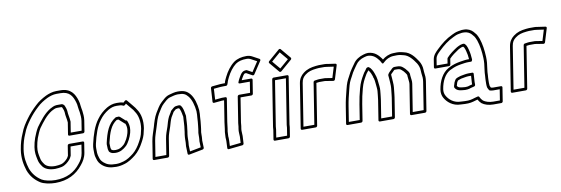

<svg xmlns="http://www.w3.org/2000/svg" viewBox="-58 -1181 4974 1702"><g transform="rotate(-10 2429.0 -329.5)"><path d="M639.3 -333.5 541.3 -333.5 556.3 -428C556.4 -428.8 556.5 -429.8 556.4 -430.5C554.9 -467.7 544.9 -494.7 544.6 -526.1C544.6 -526.9 544.5 -528 544.3 -528.6C542.7 -535.5 543.4 -540.4 539.5 -551.6C535.9 -562.2 532.5 -572.6 526.6 -583.3C525.4 -585.4 523.5 -586.8 521.3 -587.8C517.5 -590.9 516.4 -591.6 513.5 -593.2C513.2 -593.4 512.6 -593.6 512.6 -593.6C510.5 -595 508.1 -595.5 506.3 -595.5H462.3C436.4 -595.5 414.2 -581.3 399.8 -573.9C399.5 -573.8 399.1 -573.5 398.9 -573.4C341.7 -538.9 300.8 -482.4 263.4 -431.2C263.2 -430.9 262.9 -430.5 262.8 -430.2C246 -403.2 233.6 -371.7 221.9 -341.6C213 -316.9 206.4 -289.8 202 -262C194.8 -216.3 201.7 -184 208.4 -153C212.5 -126.8 222.4 -108.3 233.8 -92.2C254 -56.8 296.3 -40.5 350.4 -40.5C372.4 -40.5 393.3 -44.5 410 -47.7C410.2 -47.8 410.5 -47.8 410.6 -47.9C441.4 -55.3 468.2 -78.8 485.9 -99.3C496.2 -111.1 499.9 -121.9 504.1 -129.4C504.9 -130.8 505.5 -132.6 505.7 -134L518.2 -212.5H616.2L604.4 -138C598.4 -100.5 581.2 -72 560.1 -47.1C560 -46.9 559.8 -46.7 559.7 -46.6C510 17.5 438.5 57.5 334.9 57.5C289.9 57.5 237.4 45.5 214.3 31.2C170.1 2.7 139.3 -33.4 120.4 -83.6C104.2 -135.6 92.6 -190 104 -262C112.1 -312.9 124.8 -355.4 142.5 -394.5C142.6 -394.8 142.8 -395.3 142.9 -395.5C158.7 -439.8 182.6 -475.1 208.2 -510.3C233.9 -545.8 264.8 -579.4 296.7 -608.6C324.1 -635.1 356.3 -654.9 390.2 -671.9C414.1 -683 445.1 -693.5 474.8 -693.5H511.8C591.5 -693.5 617.6 -648.8 635.2 -590.8C640.2 -574.5 642 -564 643.3 -546.4C644 -529.6 649.5 -511.5 650.9 -498.7C653.7 -474.1 657.2 -446.2 652.9 -419ZM647.9 -308.5C654.7 -308.5 661.3 -314.2 662.3 -321L677.9 -419C682.9 -450.8 678.9 -480.9 676.1 -505.3C674.3 -521.3 669.1 -538.3 668.6 -551.6C667.2 -571.1 664.9 -583.7 659.6 -601.2C641.1 -662.1 608.4 -718.5 515.8 -718.5H478.8C443.1 -718.5 409.1 -706.6 382.1 -694.1C346.1 -676 310.9 -654.6 280.8 -625.4C248.2 -595.5 215.4 -559.9 188.4 -522.7C162.5 -487 137.1 -450.1 119.4 -401C101.2 -360.5 87.3 -314.6 79 -262C66.8 -184.9 79.9 -125 96.2 -72.7C96.2 -72.6 96.3 -72.3 96.4 -72.2C116.8 -17.1 150.9 22.3 198.4 52.8C227.6 70.9 281.9 82.5 330.9 82.5C441.4 82.5 522.4 38.9 578.7 -33.2C601.5 -60.4 622.5 -94.4 629.4 -138L643.1 -225C644 -230.4 640.2 -237.5 632.6 -237.5H509.6C504.3 -237.5 496.3 -232.6 495.1 -225L481.1 -136.3C476.3 -127.2 473.5 -120.4 467.8 -113.7C452.2 -95.7 430.7 -77.8 408.7 -72.2C392.8 -69.1 373.2 -65.5 354.4 -65.5C304.5 -65.5 270.9 -80.8 256.2 -107.3C256 -107.5 255.8 -107.9 255.5 -108.2C244.7 -123.4 236.5 -139.6 233.4 -160.7C233.4 -160.8 233.3 -161.2 233.3 -161.4C226.4 -193.3 220.4 -220.6 227 -262C231.1 -288 237.7 -314.6 245.5 -336.4C256.8 -365.3 268.7 -395.2 283.5 -419.3C320.2 -469.6 358.9 -521.8 409 -552.3C424.7 -560.4 442 -570.5 458.4 -570.5H499.4C500.5 -569.8 502.7 -568.2 504.9 -566.2C505.1 -566 504.9 -566.2 505.5 -565.7C508.7 -559.4 512.2 -549.8 515.4 -540.4C518 -532.9 517.1 -530.6 519.4 -520.6C520 -485.5 529.4 -460.2 531.1 -426.8L514.3 -321C513.3 -314.7 517.8 -308.5 524.9 -308.5Z M847.1 -107.2C855.9 -96.8 870.5 -89.3 888.7 -88.5C893.7 -87.6 897.5 -87.5 903.9 -87.5C944.4 -87.5 973 -106.6 994 -124.6C1014 -138.7 1027 -165.8 1036.1 -180.9C1036.2 -181.2 1036.4 -181.5 1036.5 -181.7C1046 -199.9 1053.1 -217.6 1059.3 -239.4C1059.5 -239.9 1059.6 -240.6 1059.7 -241C1060.7 -247.2 1062.1 -254.2 1063.9 -262C1064 -262.3 1064.1 -262.8 1064.2 -263C1069.8 -298.8 1061.6 -326.5 1051.9 -348.4C1049.8 -353.2 1044.3 -354.9 1039.9 -354.3L996.9 -392.8C996.7 -393 996.4 -393.3 996.2 -393.4C994.2 -394.9 992.4 -396.1 990.5 -397.2C990.2 -397.4 989.5 -397.6 989.5 -397.6C987.1 -399.3 983.8 -399.7 981.5 -399.4C977.4 -398.8 972.9 -398.5 968.1 -398.5H962.1C959.6 -398.5 956.7 -397.5 954.9 -396.4C885.7 -354.7 860.3 -279.7 839.4 -188.9C839.4 -188.6 839.3 -188.2 839.3 -188L837.5 -177C837.4 -176 837.4 -174.7 837.4 -174C838.5 -161.7 837.6 -147.6 838.9 -133C839 -132.3 839.2 -131.4 839.3 -130.9C841 -125.1 842.6 -118.9 844.2 -112.4C844.6 -110.5 845.4 -109.1 846.8 -107.5C846.9 -107.4 847 -107.3 847.1 -107.2ZM868.3 -124C866.5 -131.1 866 -133 864.1 -140.1C863.2 -151.4 863.9 -163.5 862.8 -178.5L864.2 -187.6C884.6 -275.8 907.8 -338.7 962 -373.5H964.2C968.6 -373.5 972.3 -373.7 976.9 -374.1C977.2 -373.9 977.1 -374 978.7 -372.9L1027.4 -329.2C1028.2 -328.5 1029.5 -327.5 1032.1 -326.8C1038.8 -308.9 1043.2 -289.8 1039.2 -263.5C1037.6 -256.7 1035.9 -248.7 1034.8 -241.8C1029.5 -223.2 1023.4 -207.7 1014.6 -190.7C1005 -174.6 990.2 -150 981.3 -144C980.9 -143.7 980.3 -143.2 979.8 -142.8C959.7 -125.5 940.3 -112.5 907.8 -112.5C901.6 -112.5 897.4 -113 897 -113.1C896.2 -113.3 895 -113.5 894 -113.5C883.6 -113.5 875.2 -117.2 868.3 -124ZM1055.7 -490.4 1067.5 -501 1106 -454.2C1106.1 -454.1 1106.3 -453.9 1106.4 -453.8C1120.6 -438.3 1125.4 -431.2 1135.4 -413.6C1135.5 -413.4 1135.7 -413.1 1135.9 -412.9C1159.6 -378.4 1171.3 -322.3 1161.6 -259.5L1155.6 -234C1155.5 -233.7 1155.4 -233.2 1155.4 -233C1150.4 -201.4 1137 -173.1 1122.6 -147.4C1105 -113 1077.6 -75.7 1051.1 -54.2C1023.9 -32.4 989 -8.1 956 -0.1C955.7 -0.1 955.3 0.1 955 0.1C935.6 6.3 913.7 10.5 889.3 10.5C836.6 10.5 807.8 -0.3 781.3 -22.9C762.3 -40 755.1 -50.9 748.4 -74.9C744.3 -89.9 740 -101.6 739.7 -116C740.1 -142.9 736.3 -167.6 743.7 -197C761.3 -275.2 785.2 -348.1 822.8 -397.7C847 -431.3 871.5 -453.1 905.9 -474.5C933.1 -489.5 952 -496.5 983.6 -496.5C1009 -496.5 1025.8 -495.9 1040.7 -487.8C1045.3 -485.3 1051.6 -486.7 1055.7 -490.4ZM1047.4 -514C1029.7 -521 1009.6 -521.5 987.6 -521.5C951.2 -521.5 924.5 -511.5 896 -495.7C895.9 -495.6 895.6 -495.4 895.4 -495.3C857.9 -472.1 829.2 -446.3 803.2 -410.3C761.3 -355.1 736.8 -277.6 719.1 -199C710.5 -164.5 714.8 -136.7 714.4 -112C714.8 -92.3 720.1 -78.8 723.8 -65C731.5 -37.7 741.9 -22 762.9 -3.1C793.5 23 828.9 35.5 885.4 35.5C912.5 35.5 936.1 31.1 958.7 24C998.6 14.1 1036.8 -13.1 1065.2 -35.8C1096.8 -61.6 1124.9 -100.2 1144.7 -138.6C1159.1 -164.5 1174.2 -195.3 1180.3 -232.5L1186.3 -258C1186.4 -258.3 1186.5 -258.7 1186.5 -259C1197.4 -327.8 1185.3 -388.1 1157.7 -428.7C1148.1 -445.6 1139.7 -455.9 1126.6 -471.8L1080.5 -527.8C1076 -533.2 1067.8 -532.4 1062.5 -527.6Z M1509.2 -403.9C1503.7 -402.6 1490.3 -404.1 1475.7 -390.7C1470.6 -386.6 1461.9 -379 1459.7 -376.9C1447.3 -367.6 1447.3 -361.7 1445.4 -358.3C1440.1 -350.1 1437.1 -345 1434.2 -339.7L1423.6 -322.1C1423.4 -321.7 1423.1 -321.2 1423 -321C1409.5 -293.6 1401.7 -262.5 1394 -235.9C1382.5 -201.6 1369.7 -171.9 1363.6 -133L1341 9.5H1243L1265.6 -133C1272 -173.8 1287.7 -211 1298.9 -249.4C1310.4 -291 1323.4 -332.8 1340.8 -362.7C1361.6 -394.5 1375.8 -423.9 1398 -443.2C1398.3 -443.4 1398.6 -443.7 1398.8 -443.9C1403 -448 1415.5 -459.1 1424.8 -467.2C1435.5 -476.4 1449.1 -485.4 1463.7 -488.9C1486.8 -495.2 1510.7 -502.5 1534.6 -502.5C1585.8 -502.5 1602.6 -492.8 1625 -466.2C1651.6 -434.6 1666.8 -378.5 1671.6 -327.3C1672 -316.7 1671.9 -307.1 1671.4 -295.8L1669.3 -270C1667 -242.1 1667.2 -219 1662.8 -191C1662.7 -190.7 1662.7 -190.4 1662.6 -190.2C1661.8 -180.4 1660.7 -171.7 1659.5 -164L1654.7 -134C1654.6 -133.2 1654.6 -132.2 1654.6 -131.6C1654.8 -125.4 1654.7 -118.6 1654.1 -111C1654.1 -110.7 1654.1 -110.3 1654.1 -110.1L1653.9 -90.2C1653.8 -81.4 1653.1 -73.3 1652 -66L1651.3 -62C1651.2 -61.2 1651.2 -60.2 1651.2 -59.6L1653.1 -4.8L1553.7 14.3L1551.8 -41.1C1551.9 -48.6 1552.6 -57.4 1554 -66C1554.5 -69.6 1554.7 -73.7 1554.7 -78L1554.9 -97.6C1555.6 -113.3 1555.4 -125.9 1558 -142L1561.5 -164C1562.7 -172 1563.8 -181.6 1564.5 -189.5C1570.3 -226.5 1569.4 -255.9 1572 -287.4C1574.3 -303 1572.1 -311.2 1569.7 -321.1C1566.4 -343.8 1560 -377.2 1545.9 -395.4C1535.9 -409.8 1519.8 -404.5 1519.1 -404.5H1513.1C1511.8 -404.5 1510.2 -404.2 1509.2 -403.9ZM1510.7 -379.5H1515.1C1517.1 -379.5 1520.5 -379.6 1524.4 -379C1534.2 -366.8 1541.6 -334.9 1544.7 -313.4C1544.7 -313.2 1544.8 -312.7 1544.9 -312.4C1547.7 -300.8 1548.7 -297.9 1547 -287C1546.9 -286.8 1546.9 -286.4 1546.8 -286.1C1543.9 -251.7 1544.8 -222.6 1539.4 -189C1539.4 -188.8 1539.3 -188.3 1539.3 -188C1538.6 -179.7 1537.7 -171.7 1536.5 -164L1533 -142C1530 -123.3 1530.3 -110.2 1529.6 -94.4L1529.4 -74C1529.4 -70.3 1529.2 -67.7 1529 -66C1527.4 -55.9 1526.6 -46.7 1526.5 -36.9L1528.8 31.3C1529 38.2 1535 42.6 1541.9 41.3L1666.7 17.3C1672.9 16.1 1679.1 9.6 1678.9 2.6L1676.5 -63.2L1677 -66C1678.3 -74.7 1679.1 -83.9 1679.2 -93.8L1679.4 -113.4C1679.9 -120.7 1680.2 -127.1 1679.9 -135.2L1684.5 -164C1685.8 -172.5 1686.7 -180 1687.8 -191.4C1692.4 -221 1692.4 -245.5 1694.5 -272L1696.7 -298.2C1697.3 -311 1697.4 -321.9 1696.9 -332.5C1696.9 -332.6 1696.9 -332.9 1696.9 -333C1691.9 -387.4 1676.6 -446.9 1645.5 -483.8C1620.2 -513.8 1594 -527.5 1538.5 -527.5C1510 -527.5 1482.4 -518.9 1461 -513.1C1440.6 -508.2 1422.6 -495.8 1410 -484.8C1400.4 -476.6 1388.9 -466.5 1382.8 -460.5C1354.8 -435.9 1338.3 -401.5 1320 -373.6C1319.9 -373.4 1319.7 -373.1 1319.6 -372.9C1299 -338 1286.1 -294.1 1274.6 -252.6C1264.2 -216.8 1247.6 -177.7 1240.6 -133L1216 22C1215.2 27.4 1219 34.5 1226.5 34.5H1349.5C1354.9 34.5 1362.8 29.6 1364 22L1388.6 -133C1394.1 -168.2 1406.4 -197 1418.1 -232.1C1426.4 -260.4 1433.4 -288.1 1445.2 -312.5L1455.7 -329.9C1455.8 -330.1 1455.9 -330.4 1456.1 -330.6C1458.6 -335.4 1462 -341 1466.2 -347.4C1466.3 -347.6 1466.5 -347.9 1466.6 -348.1C1468.9 -352 1469.9 -354.2 1471.3 -356.6C1472.3 -357.2 1473.5 -358.1 1474.5 -359C1477.6 -362.2 1483.9 -367.7 1492.8 -374.8C1493.6 -375.5 1492.5 -374.5 1493.3 -375.2C1496.1 -376.1 1506.1 -378.4 1510.7 -379.5Z M1916.8 -128C1919.9 -147.8 1920.8 -166.3 1924.1 -187L1956.6 -392C1957.8 -399.6 1951.4 -404.5 1946.1 -404.5H1914.1C1913.7 -404.5 1913.2 -404.5 1912.9 -404.4C1892.7 -402.6 1871.7 -400.5 1852.4 -398.7L1858.2 -495.8L1917.5 -501.5C1926.2 -502.2 1936.9 -502.5 1948.6 -502.5H1968.6C1974.5 -502.5 1980.2 -507 1982.2 -512C1983.3 -514.7 1986.9 -522.4 1988.1 -527.8C1991.3 -542.7 1999.8 -557.9 2006.8 -573.3C2028.2 -616.6 2057.3 -655.6 2089.7 -680.4C2115.8 -698.6 2146.9 -706.5 2188.9 -706.5C2203.6 -706.5 2216.8 -703.1 2229.5 -695.9L2278.3 -669.4L2220.6 -581.8L2174.8 -607.1C2172.6 -608.4 2169.6 -608.7 2167.3 -608.3C2163.9 -607.8 2160.5 -607.5 2157.2 -607.5C2156.6 -607.5 2155.6 -607.4 2155.1 -607.3C2133.1 -603.8 2123.5 -588.2 2116 -578.6C2115.7 -578.1 2115.2 -577.5 2115 -577.1L2104 -558.9L2095.5 -543.6C2095.2 -543 2094.8 -542.2 2094.6 -541.7C2092.6 -536.6 2090.1 -531.4 2086.9 -526.1C2085.9 -524.5 2085.3 -522.6 2085 -521L2084.9 -520.2C2084.6 -519.6 2084.6 -519.5 2084.3 -519C2084.3 -519 2074.5 -502.5 2093.6 -502.5H2183.1L2167.6 -404.5H2069.1C2061.5 -404.5 2055.4 -397.4 2054.6 -392L2017.7 -159C2017.6 -158.5 2017.6 -157.9 2017.5 -157.5C2017.1 -146.6 2016.2 -136.7 2014.8 -128L2011.3 -106C2009.3 -93.4 2009.3 -84.3 2009.7 -75.5L2010.3 -60.5C2010.3 -60.3 2010.4 -60 2010.4 -59.8C2011.4 -50.2 2011.7 -42.5 2011.4 -36.7L2008.4 17.9L1909.5 28.3L1911.7 -20.4C1911.7 -20.6 1911.7 -20.9 1911.7 -21.1L1911.6 -26.2C1912.8 -36 1911 -51.8 1910.4 -57.6C1910.6 -70.4 1911.1 -85.7 1912.6 -101.4ZM1891.8 -128 1887.5 -101C1887.5 -100.8 1887.4 -100.5 1887.4 -100.2C1885.7 -82.3 1885.3 -66.6 1885.1 -53.2C1885.1 -52.8 1885.1 -52.1 1885.1 -51.6C1885.7 -47.4 1886.9 -28.1 1886.5 -25C1886.4 -24.5 1886.3 -23.6 1886.3 -22.9L1886.4 -17.3L1883.7 43.4C1883.4 49.5 1888.5 55.2 1895.7 54.4L2019.8 41.4C2026 40.8 2032.7 34.8 2033 27.7L2036.7 -39.3C2037.1 -47.2 2036.8 -54 2035.6 -65.9L2035 -80.5C2034.7 -88.8 2034.6 -95.2 2036.3 -106L2039.8 -128C2041.3 -137.9 2042.3 -147.5 2042.8 -159.7L2077.6 -379.5H2176.1C2181.5 -379.5 2189.4 -384.4 2190.6 -392L2210.1 -515C2210.9 -520.4 2207.1 -527.5 2199.5 -527.5H2114.4C2114.8 -528.4 2116.8 -532.8 2117.7 -535.3L2125.5 -549.1L2135.7 -566.1C2144.5 -577.4 2145.2 -580.5 2154.4 -582.5C2155.3 -582.5 2159.6 -582.7 2163.2 -583.1L2216.1 -553.9C2221.8 -550.7 2229.8 -553.3 2233.8 -559.4L2306.2 -669.4C2309.4 -674.2 2309.5 -682.8 2303.3 -686.2L2244.4 -718.1C2229 -726.9 2211.5 -731.5 2192.9 -731.5C2147.6 -731.5 2109.3 -722.7 2076.8 -699.6C2037.9 -670.2 2006.6 -626.5 1984 -580.7C1977.7 -566.5 1967.7 -549.5 1963.4 -529.7C1963.4 -529.6 1963.3 -529.2 1963.3 -529C1963.2 -528.5 1963.2 -528.4 1962.9 -527.5H1952.5C1940.2 -527.5 1929.5 -527.2 1919.3 -526.5L1847 -519.4C1840.7 -518.8 1834.1 -512.8 1833.7 -505.8L1826.3 -383.8C1826 -377.6 1831 -371.9 1838.2 -372.6C1862.6 -374.9 1885.6 -377.2 1910.7 -379.5H1929.6L1899.1 -187C1895.6 -164.7 1894.6 -146 1891.8 -128Z M2338.5 -44C2340 -53.5 2339.6 -63.8 2340.7 -71L2405 -476.5H2503L2438.1 -67C2438 -66.3 2437.9 -65.3 2438 -64.8C2438.1 -58.2 2437.6 -51.3 2436.5 -44L2425.3 26.5H2327.3ZM2313.5 -44 2300.3 39C2299.5 44.4 2303.3 51.5 2310.8 51.5H2433.8C2439.2 51.5 2447.1 46.6 2448.3 39L2461.5 -44C2462.8 -52.6 2463.4 -58.3 2463.3 -68.1L2530 -489C2530.8 -494.4 2527 -501.5 2519.4 -501.5H2396.4C2391.1 -501.5 2383.1 -496.6 2382 -489L2315.7 -71C2314.1 -60.4 2314.4 -49.6 2313.5 -44ZM2408.5 -643 2488.8 -712.3 2549.7 -640 2469.4 -570.7ZM2383.4 -651.8C2379 -648 2376.1 -639.5 2380.6 -634.2L2456.3 -544.2C2459.5 -540.4 2467.8 -538.8 2474 -544.2L2574.8 -631.2C2579.2 -635 2582.1 -643.5 2577.6 -648.8L2501.9 -738.8C2498.7 -742.6 2490.4 -744.2 2484.2 -738.8Z M2679.7 -26.5H2581.7L2642.3 -409C2648.1 -445.5 2661 -462.2 2682 -478.6C2712.3 -501.6 2738.1 -508.5 2784.7 -513.6C2784.9 -513.6 2785.2 -513.6 2785.4 -513.7C2792.9 -514.9 2800.3 -515.5 2807.6 -515.5H2856.6C2864.4 -515.5 2872.3 -514.6 2880.6 -512.8C2880.9 -512.7 2881.2 -512.7 2881.4 -512.6L2938.7 -504.4L2909 -407.3L2851.9 -416.3C2847.8 -417 2844.4 -417.5 2841.1 -417.5H2792.1C2782.1 -417.5 2773.5 -415.3 2766 -414.4L2751.5 -412.4C2745.3 -411.5 2739.8 -406 2738.9 -400ZM2688.2 -1.5C2693.6 -1.5 2701.5 -6.4 2702.7 -14L2762.1 -389.2L2765.4 -389.6C2774.5 -390.7 2782.5 -392.5 2788.2 -392.5H2837.2C2837.9 -392.5 2840.4 -392.3 2844 -391.7L2913.4 -380.6C2920.1 -379.6 2927.3 -384.5 2929.3 -391.2L2966.6 -513.2C2968.8 -520.1 2964.8 -526.4 2958.3 -527.4L2889.3 -537.3C2880.4 -539.2 2870 -540.5 2860.6 -540.5H2811.6C2802.8 -540.5 2795.9 -540 2785.5 -538.4C2738.2 -533.1 2704.6 -524.8 2668.5 -497.4C2642.4 -477.1 2624 -451.5 2617.3 -409L2554.7 -14C2553.9 -8.6 2557.7 -1.5 2565.2 -1.5Z M3237.9 -447.5C3237.9 -447.5 3231.6 -446.1 3230.6 -445.9C3228.9 -445.5 3227.3 -444.9 3225.8 -444.2C3223.1 -443 3220.7 -440.7 3219.3 -438.6L3209.1 -423.2C3201.2 -413.3 3191.1 -402 3184.7 -388.2C3163.3 -351 3149 -325.2 3134.9 -273.3C3121 -220.3 3113 -186.3 3104.9 -135L3083.3 1.5H2985.3L3006.9 -135C3015.5 -189.2 3025 -226.8 3039.3 -282.9C3052.8 -338.7 3058.6 -349.9 3080.4 -389.6L3097.6 -422.5C3108.2 -440.9 3119.6 -455.2 3130.5 -471.7C3136.2 -478.6 3139.8 -483.6 3142.9 -488.9C3156.6 -511.3 3187.4 -531.7 3218.8 -539.9C3219 -540 3219.3 -540.1 3219.5 -540.1C3233.1 -544.5 3245.3 -546.4 3254.3 -546.5C3304.4 -543.6 3328.6 -515.1 3351.3 -484.9C3355.8 -477.8 3359.2 -471.8 3363.1 -464.1C3363.1 -464.1 3369.4 -446.5 3383.9 -464.1C3384.4 -464.7 3384.9 -465.2 3385.7 -465.6C3386.7 -466.2 3387.9 -467.2 3388.6 -467.9C3408.1 -487.1 3440.2 -504.4 3475.6 -505.5C3489.2 -506.2 3499.5 -506.5 3507.2 -506.5C3527.1 -506.5 3546.2 -502.3 3561.6 -497.9C3561.9 -497.9 3562.3 -497.8 3562.5 -497.7C3612.3 -488.1 3645.5 -442.4 3671.3 -404.1C3683.1 -385.3 3692.2 -360.4 3692.4 -332.9C3692.4 -328.5 3692.7 -323.5 3693.2 -318L3694.3 -306C3694.4 -305.8 3694.4 -305.5 3694.4 -305.3C3697.9 -282.2 3700.2 -263 3695.7 -235L3656.4 13.5H3558.4L3597.7 -235C3601.7 -260.2 3595.7 -276.2 3594.9 -294.5C3594.9 -294.7 3594.8 -295.1 3594.8 -295.3C3594.1 -301.8 3593.3 -309 3593 -312.6C3595 -336.5 3580.4 -350.8 3573.9 -358.5C3564.2 -372 3557.2 -379 3544.6 -389.7C3531.3 -402.5 3514.8 -408.5 3491.7 -408.5H3466.7C3465 -408.5 3462.9 -408 3461.5 -407.5C3459.7 -407.3 3458.2 -406.8 3456.7 -406.2C3445.4 -400.9 3437.4 -390.7 3434.2 -387.5C3429 -382.9 3417.5 -372.3 3411.4 -364.9C3411 -364.4 3410.4 -363.6 3410.1 -363.2L3403.4 -352.2C3401.7 -349.5 3401.1 -346.3 3401.4 -343.6C3404.5 -319.5 3404 -303.8 3406.6 -276.1C3408 -256.9 3407.9 -240.1 3406.7 -228.7C3403.6 -208 3403.4 -188.6 3400.6 -171C3400.5 -170.7 3400.5 -170.3 3400.5 -170C3399.8 -161.7 3398.7 -153 3397.3 -144L3371.3 20.5H3273.3L3299.3 -144C3300.7 -152.7 3301.8 -162.3 3302.4 -169.5C3303.5 -177.3 3304.3 -184.3 3305 -192.9L3308 -224.4C3311.1 -246.3 3305 -282.6 3304 -295.7C3302.9 -315.4 3299.5 -335.5 3295.3 -351.8C3295.2 -352 3295.1 -352.3 3295.1 -352.4C3294.8 -355.6 3294 -357 3293.1 -358.4C3284.7 -386.3 3275.1 -413 3257.6 -433.8C3252.9 -439.4 3247.8 -441.9 3246.1 -443.8C3244.1 -446.2 3240.6 -447.5 3237.9 -447.5ZM3431.8 -229C3431.8 -229.1 3431.8 -229.4 3431.9 -229.6C3433.4 -244.1 3433.4 -261.2 3431.8 -281.9C3429.5 -307.5 3429.9 -320.8 3427.1 -346L3430.6 -351.8C3434 -355.5 3446.9 -367.9 3449.5 -370.2C3449.7 -370.3 3450 -370.6 3450.2 -370.9C3455.6 -376.1 3457.8 -379.3 3463.7 -383.5H3487.7C3506.4 -383.5 3517.2 -378.7 3525.5 -370.5C3525.7 -370.4 3525.9 -370.2 3526.1 -370C3539 -359 3544.2 -353.7 3552.7 -341.8C3552.8 -341.6 3553 -341.3 3553.2 -341.2C3560.8 -332.2 3569.1 -319.6 3567.8 -311C3567.6 -310.2 3567.6 -308.9 3567.6 -308C3568.2 -302.3 3568.6 -297.7 3569.6 -289.1C3570.7 -267.1 3575.7 -253.5 3572.7 -235L3531.4 26C3530.5 31.4 3534.3 38.5 3541.9 38.5H3664.9C3670.3 38.5 3678.2 33.6 3679.4 26L3720.7 -235C3725.7 -266.4 3723.2 -287.8 3719.5 -312.4L3718.4 -324C3718 -329.1 3717.7 -333.5 3717.7 -337.1C3717.4 -369.8 3707.1 -397.8 3693.2 -419.9C3667.4 -458.2 3633 -509.8 3571.5 -522.2C3556 -526.6 3534.3 -531.5 3511.2 -531.5C3502.9 -531.5 3491.8 -531.2 3478.5 -530.5C3439.7 -529.3 3404.5 -512.3 3379.2 -490.6C3377.6 -493.5 3375.1 -497.7 3373.1 -500.8C3373 -501 3372.8 -501.2 3372.7 -501.4C3349.2 -532.6 3319 -568.5 3259.1 -571.5C3259 -571.5 3258.7 -571.5 3258.5 -571.5C3245.3 -571.5 3232.9 -569.3 3215.7 -564C3179.1 -554.1 3141.4 -531.2 3121.6 -499.1C3119.3 -495.1 3116.1 -490.6 3111.4 -484.9C3111.1 -484.6 3110.7 -484 3110.4 -483.6C3099.6 -467.1 3087.5 -452.3 3075.7 -431.5L3058.4 -398.4C3036.8 -359.2 3028.4 -341.2 3014.7 -285.1C3000.6 -229.4 2990.6 -190.3 2981.9 -135L2958.3 14C2957.4 19.4 2961.2 26.5 2968.8 26.5H3091.8C3097.2 26.5 3105.1 21.6 3106.3 14L3129.9 -135C3137.8 -185.3 3145.6 -218.1 3159.3 -270.7C3172.8 -320.2 3185.3 -342.2 3206.6 -379.2C3206.8 -379.5 3207.1 -380.1 3207.3 -380.6C3211.7 -390.5 3219.4 -398.8 3228.5 -410.3C3228.7 -410.6 3229.1 -411 3229.3 -411.4L3234.1 -418.7C3235.6 -417.5 3237 -416.2 3237.1 -416.2C3250.8 -399.9 3259.4 -378.2 3267.4 -352.3C3266.5 -348.9 3266.7 -344.1 3271.1 -340.5C3274.7 -325.8 3277.8 -308 3278.8 -290.3C3279.9 -275.8 3285 -236.5 3283 -224C3283 -223.8 3282.9 -223.5 3282.9 -223.2L3279.8 -191.1C3279.1 -182.5 3278.3 -175.3 3277.3 -169C3277.2 -168.8 3277.2 -168.3 3277.1 -168C3276.6 -160.3 3275.6 -152.3 3274.3 -144L3246.3 33C3245.4 38.4 3249.2 45.5 3256.8 45.5H3379.8C3385.2 45.5 3393.1 40.6 3394.3 33L3422.3 -144C3423.8 -153.6 3424.8 -161.6 3425.7 -171.5C3428.5 -190.3 3429.2 -212.5 3431.8 -229Z M4152.7 -340.2C4152.7 -340.2 4157.4 -353.5 4157.4 -354.5C4157.4 -354.5 4157.4 -354.6 4157.4 -354.6C4155.5 -387.6 4151.5 -418.9 4143.4 -446.6C4140.3 -462.7 4134.5 -473 4130.4 -483.1C4130.3 -483.3 4130.2 -483.7 4130 -483.9C4125.5 -492.9 4119.6 -496.8 4116.2 -500.8C4114.2 -503.2 4110.7 -504.5 4107.9 -504.5H4099.9C4098.7 -504.5 4097.1 -504.2 4096 -503.9C4093 -503.2 4082.2 -501.4 4078.2 -499.9C4070.6 -496.8 4067 -495.2 4060.4 -492.2C4060.2 -492.1 4059.9 -491.9 4059.7 -491.9L4044.4 -483.9C4044.1 -483.7 4043.5 -483.3 4043.3 -483.2C4009.9 -461.7 3975.3 -437.3 3947.4 -406.5C3945.4 -404.3 3944.1 -401.4 3943.7 -399L3937 -356.5L3839 -356.5L3847.9 -413C3852.5 -441.9 3869.5 -457.5 3893 -480.3C3933.6 -519.7 3977.8 -555 4029.3 -578.8C4049.3 -588.1 4058.1 -593.5 4081.2 -597.8C4093.4 -600.4 4103.8 -601.9 4110 -602.5H4128.4C4155.1 -602.5 4179.5 -589.2 4192.4 -575L4203.2 -562.2C4203.4 -562 4203.6 -561.7 4203.8 -561.6C4211.5 -553.8 4217.6 -544.8 4221.9 -534.7L4231.9 -511C4248.2 -463 4255.8 -409.8 4258.3 -350.5C4259.7 -316.4 4256.7 -285.6 4250.1 -244C4246.3 -219.5 4247.3 -215.1 4245.8 -191.1C4244.6 -179.6 4244 -170.6 4244 -166.2L4243.3 -149.4C4242.6 -130.3 4241.7 -107.3 4245.1 -88C4245.3 -87 4245.7 -85.8 4246.1 -85.1C4248.9 -79.4 4252.7 -67.3 4259.5 -59.2C4261.1 -57.3 4263.7 -56 4265.8 -55.7C4272.1 -54.6 4283.9 -51.5 4293.2 -51.5H4352.7L4337.1 46.5H4277.6C4240.4 46.5 4208 35.2 4189 20.9C4178.7 11.6 4169 -2.1 4162.2 -16.6C4160 -21.3 4154.4 -23.5 4149.1 -22L4123 -15C4122.8 -15 4122.5 -14.9 4122.4 -14.9C4091.4 -5 4072.8 0.1 4032.5 -1.5C4016.3 -1.5 4005 -2.2 3997.4 -3.4C3996.8 -3.4 3996 -3.5 3995.6 -3.5C3932.5 -3.5 3889.8 -41.7 3868.9 -80.3C3860.5 -94.9 3855.8 -115.7 3859.5 -139C3871 -211.8 3902.7 -268.7 3948.1 -294.3C3970.7 -306.4 3999.6 -317.9 4025.9 -323.8L4051.1 -328.7C4077.8 -332.2 4095.7 -336.5 4120.3 -336.5H4143.3C4146.6 -336.5 4150 -337.8 4152.7 -340.2ZM3945.5 -331.5C3951.8 -331.5 3958.9 -336.9 3960 -344L3968 -394.8C3991.9 -420 4022.4 -442.1 4054 -462.5L4068.3 -470C4073.1 -472.2 4078.9 -474.7 4083.4 -476.5C4083.4 -476.5 4083.6 -476.6 4083.7 -476.7C4084.2 -476.8 4093.3 -478.6 4097.5 -479.5H4099C4102.6 -475.9 4105.2 -473.5 4106.9 -470.4C4111.1 -459.9 4116.6 -449 4118.5 -438C4118.6 -437.7 4118.7 -437.2 4118.8 -436.8C4125.7 -413.5 4129.3 -389.1 4131.3 -361.5H4124.3C4096.6 -361.5 4075.2 -356.5 4051.3 -353.4C4051.1 -353.4 4050.8 -353.3 4050.5 -353.3L4024.5 -348.2C3994.1 -341.4 3964.3 -329.5 3938.6 -315.7C3880.6 -283 3846.7 -215.9 3834.5 -139C3830 -110.2 3835.7 -84.1 3846.2 -65.7C3869.3 -23.2 3917.2 21 3990.6 21.5C3999.6 22.8 4012.8 23.5 4028 23.5C4069.9 25.1 4093.8 19.2 4126.3 9L4142.9 4.5C4150 17.5 4160.3 31.6 4170.9 40.9C4171 41 4171.2 41.2 4171.4 41.3C4195.1 59.6 4231.8 71.5 4273.7 71.5H4345.7C4351 71.5 4359 66.6 4360.2 59L4379.6 -64C4380.5 -69.4 4376.7 -76.5 4369.1 -76.5H4297.1C4294.2 -76.5 4285.6 -78.1 4278.2 -79.5C4276 -83.2 4272.8 -91.1 4269.8 -97.4C4267.6 -111.6 4268 -134.2 4268.6 -152.5L4269.3 -169.5C4269.3 -169.6 4269.3 -169.9 4269.3 -170.1C4269.2 -173.1 4269.8 -180.6 4271 -192.9C4272.7 -219.9 4271.4 -220.6 4275.1 -244C4281.8 -286.3 4285.1 -319.3 4283.6 -355.4C4281 -416.2 4273 -472.7 4256 -522.6C4255.9 -522.8 4255.8 -523.1 4255.7 -523.3L4245.5 -547.3C4240.1 -559.9 4233.5 -569.8 4223.4 -580.2L4212.6 -593C4195.7 -611.6 4167 -627.5 4132.4 -627.5H4113.4C4113.1 -627.5 4112.7 -627.5 4112.3 -627.5C4103.5 -626.7 4092.4 -624.9 4080 -622.2C4054.4 -617.5 4040 -609.7 4021.6 -601.2C3965.8 -575.3 3918.7 -537.5 3876.7 -496.7C3854.4 -475 3829.1 -452.1 3822.9 -413L3812 -344C3810.9 -337.2 3815.7 -331.5 3822.5 -331.5ZM4138.8 -238.5H4104.8C4080.2 -238.5 4052.4 -231 4033.4 -228.4C4032.7 -228.3 4031.7 -228 4031.1 -227.9L4018.8 -224C4008.7 -221.1 3997.8 -217.6 3987.9 -211C3986.2 -209.8 3984.6 -208.2 3983.5 -206.6L3977 -196.6C3976.9 -196.4 3976.7 -196.2 3976.6 -196.1C3970.5 -185.8 3965.5 -175.5 3963.5 -163.9C3962.1 -159.3 3961.1 -156.4 3960 -153.4C3959.8 -152.7 3959.5 -151.6 3959.4 -151L3958 -142C3957.6 -139.3 3958.2 -136.4 3959.3 -134.5C3967.5 -120.6 3980.2 -108.9 4000.1 -104.7L4009.8 -102.7C4010 -102.7 4010.2 -102.7 4010.4 -102.6C4018.3 -101.4 4024.5 -100.7 4027.7 -100.5C4032.8 -99.7 4039.3 -99.1 4049.9 -98.5C4050.1 -98.5 4050.4 -98.5 4050.6 -98.5C4059.6 -98.5 4066.6 -98.9 4071 -99.5C4082.7 -99.9 4094.4 -104.2 4102 -107.1L4133.3 -114.9C4140.5 -116.7 4145.3 -124.1 4144.7 -130C4144.5 -132 4144.6 -133.4 4144.7 -134C4144.8 -134.7 4144.9 -135.6 4144.9 -136.2L4144.6 -152.7C4145.7 -171.8 4148.6 -208.8 4149.4 -227.4C4149.7 -233.9 4144.5 -238.5 4138.8 -238.5ZM4123.5 -213.5C4122.3 -194.2 4120.2 -165 4119.3 -149.8C4119.3 -149.5 4119.3 -149.1 4119.3 -148.8L4119.5 -136.3L4098.6 -131.1C4098.2 -131 4097.3 -130.7 4096.7 -130.5C4090.5 -128 4078.9 -124.5 4073.7 -124.5C4073.1 -124.5 4072 -124.4 4071.2 -124.3C4070 -124 4063.1 -123.5 4054.9 -123.5C4044.8 -124.1 4036.8 -124.9 4035.3 -125.3C4034.7 -125.4 4033.7 -125.5 4032.9 -125.5C4032.4 -125.5 4025.4 -125.9 4018.6 -127.3L4008.9 -129.3C3997 -131.7 3989.7 -137.5 3983.7 -146.3L3984.2 -149.8C3985.2 -152.5 3986.6 -157 3987.9 -161.2C3988 -161.7 3988.2 -162.4 3988.3 -163C3989.8 -172.3 3991.5 -176.2 3997.5 -185.4L4002.2 -192.4C4007.1 -195 4016.3 -198.4 4022.4 -200.1L4034.2 -203.8C4055.1 -206.9 4081.6 -213.5 4100.8 -213.5Z M4570.7 -26.5H4472.7L4533.3 -409C4539.1 -445.5 4552 -462.2 4573 -478.6C4603.3 -501.6 4629.1 -508.5 4675.7 -513.6C4675.9 -513.6 4676.2 -513.6 4676.4 -513.7C4683.9 -514.9 4691.3 -515.5 4698.6 -515.5H4747.6C4755.4 -515.5 4763.3 -514.6 4771.6 -512.8C4771.9 -512.7 4772.2 -512.7 4772.4 -512.6L4829.7 -504.4L4800 -407.3L4742.9 -416.3C4738.8 -417 4735.4 -417.5 4732.1 -417.5H4683.1C4673.1 -417.5 4664.5 -415.3 4657 -414.4L4642.5 -412.4C4636.3 -411.5 4630.8 -406 4629.9 -400ZM4579.2 -1.5C4584.6 -1.5 4592.5 -6.4 4593.7 -14L4653.1 -389.2L4656.4 -389.6C4665.5 -390.7 4673.5 -392.5 4679.2 -392.5H4728.2C4728.9 -392.5 4731.4 -392.3 4735 -391.7L4804.4 -380.6C4811.1 -379.6 4818.3 -384.5 4820.3 -391.2L4857.6 -513.2C4859.8 -520.1 4855.8 -526.4 4849.3 -527.4L4780.3 -537.3C4771.4 -539.2 4761 -540.5 4751.6 -540.5H4702.6C4693.8 -540.5 4686.9 -540 4676.5 -538.4C4629.2 -533.1 4595.6 -524.8 4559.5 -497.4C4533.4 -477.1 4515 -451.5 4508.3 -409L4445.7 -14C4444.9 -8.6 4448.7 -1.5 4456.2 -1.5Z"/></g></svg>

Font: Tape
Style: Regular
Weight: 500
Foundry: Cannot Into Space Fonts
Version: Version 0.97